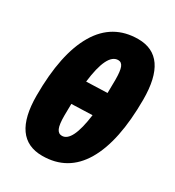

<svg xmlns="http://www.w3.org/2000/svg" viewBox="-173 -809 838 919"><g transform="rotate(30 246.0 -350.0)"><path d="M201 7Q34 7 34 -230Q34 -461 107 -584Q180 -707 321 -707Q486 -707 486 -468Q486 -238 414 -115.5Q342 7 201 7ZM288 -572Q226 -572 206 -406L322 -410Q323 -433 323 -483Q323 -531 315 -551.5Q307 -572 288 -572ZM235 -123Q292 -123 313 -282L198 -278Q198 -268 197.5 -246.5Q197 -225 197 -213Q197 -164 206 -143.5Q215 -123 235 -123Z"/></g></svg>

Font: Alegreya Sans SC Black
Style: Italic
Weight: 900
Italic angle: -7°
Designer: Juan Pablo del Peral
Foundry: Huerta Tipografica
Version: Version 2.007